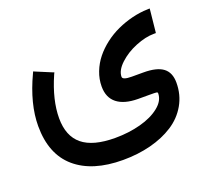

<svg xmlns="http://www.w3.org/2000/svg" viewBox="-106 -497 941 865"><g transform="rotate(-20 364.0 -64.5)"><path d="M184.6 -232.4Q138.2 -126.5 138.2 -39.6Q138.2 45.9 189.2 87.9Q240.2 129.9 346.2 129.9Q411.6 129.9 468.3 114.7Q524.9 99.6 560.5 71Q596.2 42.5 596.2 6.8Q596.2 2 590.6 1Q585 0 556.2 0H502Q436.5 -0.5 401.9 -27.8Q367.2 -55.2 367.2 -108.4Q367.2 -144 380.4 -178Q393.6 -211.9 415.8 -239.5Q438 -267.1 468.3 -290.3Q498.5 -313.5 533.2 -329.3Q567.9 -345.2 605.5 -354.5Q643.1 -363.8 679.7 -364.7L690.9 -365.2L689.9 -354L680.2 -260.3L679.2 -251.5H670.4Q628.9 -251.5 581.1 -231.9Q533.2 -212.4 499.8 -180.9Q466.3 -149.4 466.3 -119.1Q466.3 -104 510.3 -104H566.4Q629.9 -104 659.9 -81.3Q689.9 -58.6 689.9 -10.3Q689.9 48.3 662.6 95.7Q635.3 143.1 588.1 173.3Q541 203.6 479 219.5Q417 235.4 345.7 235.4Q199.2 235.4 118.4 165.8Q37.6 96.2 37.6 -38.6Q37.6 -144.5 96.7 -270L100.6 -278.3L109.4 -274.4L179.7 -245.1L189 -241.7Z"/></g></svg>

Font: Samim WOL
Style: Medium-WOL
Weight: 500
Foundry: DejaVu fonts team - Redesigned by Saber Rastikerdar
Version: Version 4.0.0